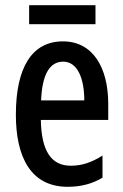

<svg xmlns="http://www.w3.org/2000/svg" viewBox="-20 -708 473 738"><path d="M347 -688H92V-615H347ZM222 -549C103 -549 41 -449 41 -267C41 -105 98 10 240 10C290 10 334 -1 374 -25V-110C331 -83 294 -71 252 -71C176 -71 139 -129 137 -247H396V-309C396 -448 337 -549 222 -549ZM223 -471C278 -471 304 -406 304 -322H138C142 -424 172 -471 223 -471Z"/></svg>

Font: Noto Sans Bengali ExtraCondensed Medium
Style: Regular
Weight: 500
Width: 2
Designer: Joana Ranito - Universal Thirst; Jelle Bosma - Monotype Design Team
Foundry: Universal Thirst ehf.
Version: Version 3.000